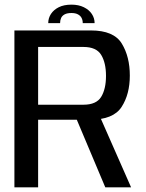

<svg xmlns="http://www.w3.org/2000/svg" viewBox="-20 -806 630 826"><path d="M42 0H144V-291H367.5Q467.5 -291 503 -345.8Q538.5 -400.5 538.5 -481Q538.5 -562 504 -618.5Q469.5 -675 371.5 -675H42ZM433 0H544L401 -324.5L299 -318ZM144 -355.5V-604H339Q394.5 -604 415.2 -570Q436 -536 436 -479.5Q436 -423 415.2 -389.2Q394.5 -355.5 339 -355.5ZM287.5 -786Q255 -786 233 -775Q211 -764 199.2 -746Q187.5 -728 187.5 -706.5H238.5Q238.5 -719 243 -728.8Q247.5 -738.5 258.2 -744.2Q269 -750 287.5 -750Q304.5 -750 315.2 -744.2Q326 -738.5 331 -728.8Q336 -719 336 -706.5H387Q387 -728 375 -746Q363 -764 340.5 -775Q318 -786 287.5 -786Z"/></svg>

Font: Anybody UltraCondensed Thin
Style: Regular
Weight: 400
Version: Version 1.111